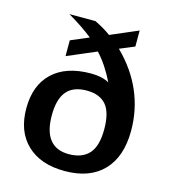

<svg xmlns="http://www.w3.org/2000/svg" viewBox="-111 -825 815 922"><g transform="rotate(15 296.5 -363.5)"><path d="M294.9 9.3Q175.3 9.3 107.7 -55.2Q40 -119.6 40 -234.4Q40 -349.6 107.2 -412.8Q174.3 -476.1 297.4 -476.1Q353.5 -476.1 388.2 -456.1Q349.6 -535.2 301.3 -586.4L157.2 -524.9V-603.5L246.6 -641.6Q223.1 -660.2 192.4 -681.2Q161.6 -702.1 123 -724.6H252.4Q297.4 -703.1 332.5 -677.2L469.2 -735.8V-656.2L395.5 -625.5Q474.6 -547.9 514.4 -455.8Q554.2 -363.8 554.2 -260.3Q554.2 -130.9 486.8 -60.8Q419.4 9.3 294.9 9.3ZM427.7 -233.4Q427.7 -316.9 395.8 -354.2Q363.8 -391.6 299.3 -391.6Q231.9 -391.6 199.5 -352.8Q167 -314 167 -233.4Q167 -154.3 198.7 -114.3Q230.5 -74.2 293 -74.2Q359.9 -74.2 393.8 -112.1Q427.7 -149.9 427.7 -233.4Z"/></g></svg>

Font: Arimo SemiBold
Style: Regular
Weight: 600
Designer: Steve Matteson
Foundry: Monotype Imaging Inc.
Version: Version 1.33